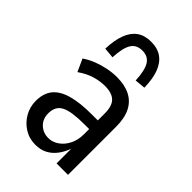

<svg xmlns="http://www.w3.org/2000/svg" viewBox="-221 -826 925 925"><g transform="rotate(45 241.0 -364.0)"><path d="M201 9Q159 9 125.5 -12Q92 -33 72.5 -67.5Q53 -102 53 -142Q53 -194 78.5 -225.5Q104 -257 156.5 -272Q209 -287 290 -287H343V-228H300Q255 -228 224 -223.5Q193 -219 174.5 -209.5Q156 -200 147 -183.5Q138 -167 138 -143Q138 -104 162.5 -81Q187 -58 223 -58Q250 -58 275 -75Q300 -92 315.5 -122.5Q331 -153 331 -192V-334Q331 -385 308.5 -407Q286 -429 238 -429Q205 -429 169.5 -418.5Q134 -408 97 -382L68 -446Q95 -464 124.5 -475.5Q154 -487 186 -493.5Q218 -500 249 -500Q303 -500 340 -481Q377 -462 396 -424Q415 -386 415 -327V0H337V-106H339Q328 -72 308.5 -45.5Q289 -19 262.5 -5Q236 9 201 9ZM166 -552 112 -557Q114 -616 129 -656Q144 -696 172.5 -716.5Q201 -737 245 -737Q289 -737 318 -716.5Q347 -696 362 -656Q377 -616 378 -557L324 -552Q321 -617 303 -647Q285 -677 245 -677Q205 -677 187 -647Q169 -617 166 -552Z"/></g></svg>

Font: Nunito Sans 10pt Condensed Medium
Style: Regular
Weight: 500
Width: 3
Designer: Vernon Adams
Foundry: Vernon Adams
Version: Version 3.101;gftools[0.9.27]